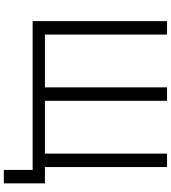

<svg xmlns="http://www.w3.org/2000/svg" viewBox="35 -775 890 1000"><g transform="rotate(90 480.0 -275.0)"><path d="M90 -700H160V-64H435V-700H505V-64H780V-700H850V-64H935V150H865V0H90Z"/></g></svg>

Font: Retni Sans
Style: Regular
Weight: 400
Designer: Vitaly Kuzmin
Foundry: ParaType Ltd.
Version: Version 1.00;March 2, 2019;FontCreator 11.5.0.2425 64-bit; t